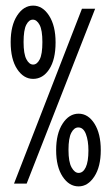

<svg xmlns="http://www.w3.org/2000/svg" viewBox="-20 -654 390 684"><path d="M98 -373Q64 -373 41 -408Q18 -443 18 -504Q18 -563 41 -598.5Q64 -634 98 -634Q132 -634 155 -598Q178 -562 178 -503Q178 -442 155.5 -407.5Q133 -373 98 -373ZM30 0 272 -623H319L75 0ZM98 -424Q112 -424 121.5 -442.5Q131 -461 131 -504Q131 -547 121 -565.5Q111 -584 97 -584Q83 -584 73.5 -565.5Q64 -547 64 -504Q64 -462 74 -443Q84 -424 98 -424ZM260 10Q226 10 203 -25Q180 -60 180 -119Q180 -178 203 -213.5Q226 -249 260 -249Q294 -249 316.5 -213.5Q339 -178 339 -119Q339 -60 316 -25Q293 10 260 10ZM260 -38Q276 -38 285.5 -58Q295 -78 295 -118Q295 -153 286 -176.5Q277 -200 259 -200Q244 -200 234 -181Q224 -162 224 -120Q224 -77 235 -57.5Q246 -38 260 -38Z"/></svg>

Font: Inconsolata ExtraCondensed
Style: Regular
Weight: 400
Width: 2
Monospace: yes
Designer: Raph Levien, Cyreal, Brenton Simpson
Foundry: Raph Levien, Cyreal, Google
Version: Version 3.000; ttfautohint (v1.8.2.53-6de2)